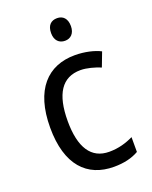

<svg xmlns="http://www.w3.org/2000/svg" viewBox="-141 -815 712 902"><g transform="rotate(-20 215.5 -364.0)"><path d="M257 -738C227 -738 207 -720 207 -681C207 -644 228 -625 257 -625C285 -625 306 -644 306 -681C306 -719 286 -738 257 -738ZM271 10C321 10 362 0 395 -19V-93C360 -76 321 -64 274 -64C184 -64 139 -134 139 -266C139 -401 184 -471 277 -471C308 -471 347 -460 376 -448L403 -519C372 -535 325 -546 276 -546C140 -546 51 -455 51 -265C51 -78 137 10 271 10Z"/></g></svg>

Font: Noto Sans Arabic SemCond
Style: Regular
Weight: 400
Width: 4
Designer: Monotype Design Team, Nadine Chahine, Nizar Qandah and Khaled Hosny
Foundry: Monotype Imaging Inc.
Version: Version 2.012